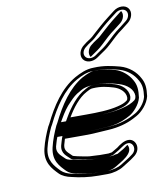

<svg xmlns="http://www.w3.org/2000/svg" viewBox="-87 -837 793 926"><g transform="rotate(-10 310.0 -374.0)"><path d="M530.8 -751.8 498.5 -726.8C468.3 -703.5 447.1 -684.5 418.2 -658.1C400.6 -641 396.9 -640.2 375.6 -626L362.7 -616.1C337.9 -598.7 328.9 -568.3 343.1 -548C357.1 -528.3 389.7 -526.3 415.4 -545L428.1 -553.9C450.5 -569.8 460.5 -574.3 484.6 -596.8C511.1 -621.1 527 -638.1 554.1 -657L587.5 -683.2C599 -692.5 606.6 -704.3 609.6 -717.5C615.8 -744.1 598.9 -766 570.6 -766C556.5 -766 542.9 -761.1 530.8 -751.8ZM334.1 -390C345.1 -395.7 354.6 -402 366.4 -402H366.7L367 -402C407.2 -404.5 436.7 -396.8 466.1 -388.2C494.3 -380 522.1 -357.6 522 -329.3C521 -324.3 520.7 -319.3 520 -319.5C519.3 -318.1 518.6 -317 516.5 -314.9C505.2 -306.3 490.3 -300 470.3 -295.4C424.3 -283.9 368.1 -282.5 312.3 -282.5L235.9 -282.5C259.8 -323.5 294.7 -369.6 334.1 -390ZM325.4 -80H325C318.1 -80 311.2 -80.4 304.4 -81H304C298.3 -81 291.6 -81.6 284.7 -82.7C266.7 -86.3 251.9 -88 236.4 -91.9C228.4 -93.9 215.5 -96.7 213.8 -98.5C197.7 -116.3 176.2 -126.3 183 -156.1C184 -160.1 185.7 -166.2 188.1 -173.5L188.1 -173.8C189.1 -178 190.2 -181.8 191.6 -185.5H289.9C331.4 -185.5 370.6 -189.3 407.6 -191.4C455 -194.1 498.2 -206.2 532.1 -223.7L550.4 -233.5C577.7 -248.5 609.3 -282.8 617.6 -318.8L617.7 -319.2C622.7 -357.7 621.2 -382.7 605.9 -409.2C588.9 -441.8 556.3 -470.4 514.6 -482.1C476.9 -491.9 438.3 -501.6 387.5 -499C350.2 -499 319.2 -483.3 293.6 -469.6C218.9 -426.9 169.4 -350.5 129.3 -268.5L122.5 -256.8C108.4 -226 94.2 -191.4 85.7 -154.8C70.6 -89 105.1 -54.3 132.6 -26C146 -12.4 167.6 -2.8 191.7 1.8C228.6 11 271.8 18 320.5 18H364C393.7 18 424.7 9 444 -3.6C462.5 -16.1 482.3 -26 502.1 -41.8C545.6 -71.3 529.5 -123.4 495.4 -126.5C471.3 -128.6 447.8 -110.8 432.5 -99.1C424.6 -94.1 414.4 -89 403.1 -81.8C396.8 -81 388.8 -79 386.4 -79H342.9C338.2 -79 332.2 -79.4 325.4 -80ZM538.6 -740.9C547.2 -747.6 556.6 -751 567.1 -751C587.5 -751 598.8 -735.6 594.6 -717.5C592.5 -708.2 587.4 -700.3 579.5 -693.9L546.7 -668.2C516.9 -647.2 501.4 -630.3 475.4 -606.5C452.4 -585.1 444.9 -582.3 421 -565.4L408.3 -556.3C389.7 -542.9 366.1 -544.6 356.5 -558.3C346.3 -572.7 353.1 -593 370.1 -604.9L382.7 -614.7C402.8 -627.9 409.5 -631 427.5 -648.5C455.8 -674.3 476.9 -693.2 506.2 -715.9ZM534 -315.7C537.1 -324.5 536.4 -326.2 537.4 -331.1C537.5 -369.2 505.1 -393.4 473.4 -402.7C444.1 -411.2 411.3 -419.4 370.3 -417C349.3 -416.4 339.3 -408.1 329.4 -402.9C285.9 -380.3 248.4 -331.4 222.9 -287.5L211.3 -267.5L308.8 -267.5C364.8 -267.5 422.2 -268.7 470.7 -280.9C496.8 -286.8 520.2 -295.3 534 -315.7ZM197.9 -12.9C175.6 -17.2 155.9 -26.3 144.9 -37.5C117 -66.2 87.3 -96.5 100.7 -154.8C108.7 -189.3 122.9 -224.1 136 -252.6L142.7 -264.2C182.5 -345.6 230.3 -417.5 298.7 -456.9C325 -471 351.2 -484 384.1 -484H384.5L384.8 -484C433.1 -486.5 470.1 -477.3 507.5 -467.6C545.7 -456.9 576.1 -430.3 592 -400C605.9 -375.9 607.1 -354.4 602.5 -318.4C595.2 -288.2 567.6 -258.4 545.5 -246.3L527.3 -236.6C496.5 -220.7 455.5 -208.9 410.2 -206.3C372.8 -204.2 333.9 -200.5 293.3 -200.5H182.1L177.3 -187.6C175.7 -183.4 174.2 -178.2 173.2 -174.2C170.5 -165.7 169.2 -161 168 -156.1C159 -116.8 188.6 -101.2 201.3 -87.3C209.3 -78.5 221.8 -79.3 229.5 -77.4C260.7 -69.4 299.5 -64 339.4 -64H383C392.1 -64 398 -66.5 405.7 -67.5C416.8 -74.6 428.3 -80.5 438.6 -87C456.2 -98.1 472.6 -113.2 490.6 -111.5C513.5 -109.5 524.4 -73.2 494.7 -53.1C476.8 -38.7 457.5 -28.9 437.4 -15.4C422.7 -5.8 394.3 3 367.5 3H323.9C275.5 3 236.2 -5.6 197.9 -12.9ZM382.4 -552.5 392.9 -560C416.9 -577 424.2 -579.6 447.5 -601.4C473.6 -625.2 489.6 -642.6 518.5 -662.9L551.4 -688.6C559.7 -695.4 566.9 -705.7 569.6 -717.5C572.2 -728.6 570 -738.5 565.3 -745.2L534.4 -721.2C504.7 -698.4 484.6 -680.3 455.4 -653.7C437.7 -636.5 430.8 -633.2 410.8 -620L398.2 -610.2C378.6 -596.5 370.9 -568.3 382.4 -552.5ZM368.5 -417.1C421.5 -419.9 463.8 -408.7 492.4 -400.3C534.3 -388.1 562.2 -362 562.2 -330L562 -329.4C560.8 -323.5 561.2 -317.1 553.3 -310C538.4 -298.8 518.7 -289.7 489.9 -283C432 -268.7 365.4 -267.5 308.8 -267.5L186.8 -267.5L196.7 -284.5C212.2 -311.1 227.3 -334.4 251 -357.5C267.7 -374.9 280.2 -386.7 302.2 -398.1C306.6 -400.4 322.8 -415 368.5 -417.1ZM323.9 3H367.5C375.1 3 394.3 -0.4 409.3 -10C434.8 -27.1 509.2 -60.2 483.3 -104.4C478.3 -101.1 473 -97.1 468.4 -93.5C456.3 -84.3 441.7 -77.9 428.9 -69.7L413.6 -67.8C413.2 -67.7 413.7 -64 383 -64H339.4C288.5 -64 254.5 -68.5 212 -79.3C207.8 -80.3 186.3 -80.9 175.6 -92.7C162 -107.7 135.4 -123 143 -156.1C144 -160.3 145.9 -167 148.1 -173.8C149.2 -178.3 150.4 -182.3 151.9 -186.3L157.2 -200.5H293.3C328.4 -200.5 364.9 -203.9 404.9 -206.2C437.1 -208 470.1 -216.3 500 -231.7L518 -241.3C537.8 -252.2 569.8 -285.1 577.6 -318.9C582.5 -356.5 580.9 -380.1 566.6 -405C550.2 -436.2 518.1 -461.4 489.2 -469.7C450.6 -479.8 421.6 -485.8 386.8 -484H384.1C377.1 -484 355 -477.3 326.3 -461.9C259.3 -423.4 208.7 -348.7 168.6 -266.8L161.9 -255.2C148.2 -225.3 134 -190.6 125.7 -154.8C111.1 -91.5 143.1 -60.3 170.5 -32.2C181.4 -21.1 198.4 -14.3 212.5 -11.6C252.6 -3.9 282.2 3 323.9 3Z"/></g></svg>

Font: HoneyBee
Style: BlurIt
Weight: 700
Foundry: Cannot Into Space Fonts
Version: Version 0.89